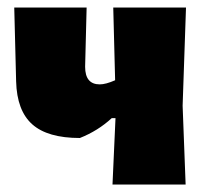

<svg xmlns="http://www.w3.org/2000/svg" viewBox="-20 -492 561 512"><path d="M280 0 288 -177H278Q241 -143 193 -124Q107 -124 66 -160.5Q25 -197 23 -275L18 -472H211L207 -314Q207 -267 246 -267Q262 -267 287 -278L282 -472H476L467 -210L475 0Z"/></svg>

Font: Alegreya Sans SC Black
Style: Regular
Weight: 900
Designer: Juan Pablo del Peral
Foundry: Huerta Tipografica
Version: Version 2.007